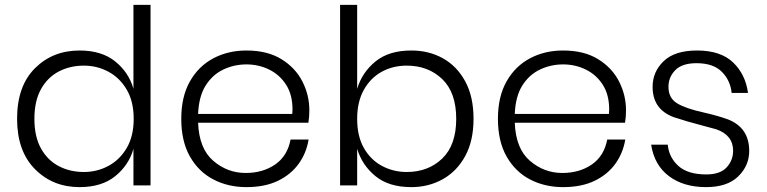

<svg xmlns="http://www.w3.org/2000/svg" viewBox="-20 -760 3143 787"><path d="M306 7Q196 7 123 -67Q50 -141 50 -273Q50 -407 123 -480Q196 -553 306 -553Q397 -553 452.5 -508Q508 -463 527 -396V-740H597V0H527V-150Q508 -83 452.5 -38Q397 7 306 7ZM324 -55Q378 -55 424.5 -80Q471 -105 499.5 -153.5Q528 -202 528 -273Q528 -344 499.5 -392.5Q471 -441 424.5 -466Q378 -491 324 -491Q267 -491 221 -467Q175 -443 148 -394.5Q121 -346 121 -273Q121 -200 148 -151.5Q175 -103 221 -79Q267 -55 324 -55Z M990 7Q915 7 854.5 -24.5Q794 -56 758.5 -118.5Q723 -181 723 -273Q723 -364 758.5 -426.5Q794 -489 854.5 -521Q915 -553 990 -553Q1076 -553 1133.5 -517.5Q1191 -482 1219.5 -426Q1248 -370 1248 -308Q1248 -280 1244 -257H792Q796 -151 854 -101Q912 -51 987 -51Q1057 -51 1107.5 -85.5Q1158 -120 1171 -188H1245Q1236 -133 1204.5 -89Q1173 -45 1119.5 -19Q1066 7 990 7ZM1178 -293 1179 -311Q1179 -372 1152.5 -413Q1126 -454 1083 -475Q1040 -496 990 -496Q940 -496 895.5 -475Q851 -454 823 -409.5Q795 -365 792 -293Z M1666 7Q1574 7 1519 -38Q1464 -83 1444 -150V0H1374V-740H1444V-396Q1464 -463 1519 -508Q1574 -553 1666 -553Q1738 -553 1795.5 -521Q1853 -489 1887 -426.5Q1921 -364 1921 -273Q1921 -183 1887 -120.5Q1853 -58 1795 -25.5Q1737 7 1666 7ZM1647 -55Q1735 -55 1792.5 -110Q1850 -165 1850 -273Q1850 -381 1792.5 -436Q1735 -491 1647 -491Q1591 -491 1545 -466Q1499 -441 1471.5 -392Q1444 -343 1444 -273Q1444 -201 1472 -152.5Q1500 -104 1546.5 -79.5Q1593 -55 1647 -55Z M2288 7Q2213 7 2152.5 -24.5Q2092 -56 2056.5 -118.5Q2021 -181 2021 -273Q2021 -364 2056.5 -426.5Q2092 -489 2152.5 -521Q2213 -553 2288 -553Q2374 -553 2431.5 -517.5Q2489 -482 2517.5 -426Q2546 -370 2546 -308Q2546 -280 2542 -257H2090Q2094 -151 2152 -101Q2210 -51 2285 -51Q2355 -51 2405.5 -85.5Q2456 -120 2469 -188H2543Q2534 -133 2502.5 -89Q2471 -45 2417.5 -19Q2364 7 2288 7ZM2476 -293 2477 -311Q2477 -372 2450.5 -413Q2424 -454 2381 -475Q2338 -496 2288 -496Q2238 -496 2193.5 -475Q2149 -454 2121 -409.5Q2093 -365 2090 -293Z M2874 7Q2782 7 2722 -38Q2662 -83 2649 -167H2717Q2722 -115 2760.5 -80Q2799 -45 2875 -45Q2932 -45 2958.5 -74Q2985 -103 2985 -142Q2985 -206 2916 -230L2857 -246Q2795 -262 2741 -280Q2655 -312 2655 -404Q2655 -466 2700.5 -509.5Q2746 -553 2837 -553Q2934 -553 2985 -504Q3036 -455 3046 -379H2979Q2974 -430 2939 -465.5Q2904 -501 2835 -501Q2776 -501 2748 -472.5Q2720 -444 2720 -404Q2720 -358 2755.5 -336.5Q2791 -315 2864 -299Q2921 -286 2963 -271Q3051 -237 3051 -141Q3051 -81 3006 -37Q2961 7 2874 7Z"/></svg>

Font: Ulagadi Sans Light
Style: Regular
Weight: 300
Designer: Ninad Kale (Devanagari), Jonny Pinhorn (Latin)
Foundry: Indian Type Foundry
Version: Version 3.01;March 29, 2020;FontCreator 12.0.0.2522 64-bit; 